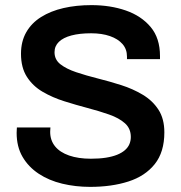

<svg xmlns="http://www.w3.org/2000/svg" viewBox="-20 -718 707 750"><path d="M332 12Q275 12 223 -0.5Q171 -13 131 -39.5Q91 -66 68 -105.5Q45 -145 45 -199Q45 -205 45.5 -211Q46 -217 46 -220H177Q177 -218 176.5 -212.5Q176 -207 176 -203Q176 -170 195 -146.5Q214 -123 250 -110.5Q286 -98 335 -98Q368 -98 393.5 -102Q419 -106 437.5 -113.5Q456 -121 468 -131.5Q480 -142 485.5 -155Q491 -168 491 -183Q491 -216 468 -236.5Q445 -257 406.5 -270.5Q368 -284 322.5 -296Q277 -308 231 -322.5Q185 -337 146.5 -359.5Q108 -382 85 -418Q62 -454 62 -508Q62 -556 82.5 -592Q103 -628 140.5 -651.5Q178 -675 228 -686.5Q278 -698 337 -698Q411 -698 471.5 -677Q532 -656 568.5 -612.5Q605 -569 605 -499V-487H476V-497Q476 -526 458.5 -546Q441 -566 409.5 -577Q378 -588 336 -588Q291 -588 259 -579.5Q227 -571 210 -554.5Q193 -538 193 -514Q193 -485 216 -467Q239 -449 277.5 -436Q316 -423 362 -411.5Q408 -400 453.5 -385.5Q499 -371 537.5 -348Q576 -325 599 -289.5Q622 -254 622 -201Q622 -124 584.5 -77Q547 -30 481.5 -9Q416 12 332 12Z"/></svg>

Font: Archivo Variable SemiBold
Style: Regular
Weight: 600
Designer: Hector Gatti
Foundry: Omnibus-Type
Version: Version 2.001